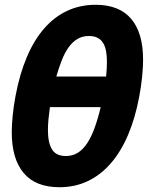

<svg xmlns="http://www.w3.org/2000/svg" viewBox="-20 -762 642 796"><path d="M226.6 14.2Q127.9 14.2 78.4 -44.4Q28.8 -103 28.8 -213.4Q28.8 -244.6 32.7 -283.7Q36.6 -322.8 44.4 -364.3Q61.5 -455.6 91.6 -526.1Q121.6 -596.7 163.6 -644.5Q205.6 -692.4 259 -717.3Q312.5 -742.2 376 -742.2Q474.6 -742.2 523.9 -683.8Q573.2 -625.5 573.2 -514.6Q573.2 -483.4 569.3 -444.3Q565.4 -405.3 557.6 -363.3Q541 -273.4 511.2 -203.4Q481.4 -133.3 439.5 -85Q397.5 -36.6 344 -11.2Q290.5 14.2 226.6 14.2ZM419.9 -444.8Q421.4 -460.9 422.4 -476.1Q423.3 -491.2 423.3 -505.4Q423.3 -529.3 419.9 -549.1Q416.5 -568.8 408 -583Q399.4 -597.2 385 -605Q370.6 -612.8 349.1 -612.8Q321.3 -612.8 300.8 -600.3Q280.3 -587.9 264.4 -565.7Q248.5 -543.5 236.3 -512.5Q224.1 -481.4 213.4 -444.8ZM252.9 -115.2Q280.8 -115.2 302.2 -128.4Q323.7 -141.6 340.8 -167.2Q357.9 -192.9 371.8 -230.7Q385.7 -268.6 397.5 -317.9H187Q183.1 -290.5 180.9 -267.1Q178.7 -243.7 178.7 -223.1Q178.7 -169.9 195.6 -142.6Q212.4 -115.2 252.9 -115.2Z"/></svg>

Font: Hack
Style: Bold Italic
Weight: 700
Italic angle: -11°
Monospace: yes
Designer: Christopher Simpkins
Foundry: Christopher Simpkins
Version: Version 2.017; ttfautohint (v1.4.1) -l 4 -r 80 -G 350 -x 0 -